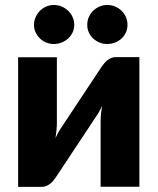

<svg xmlns="http://www.w3.org/2000/svg" viewBox="-20 -747 630 768"><path d="M537.5 -518.5V0H382.5V-264Q382.5 -277 384 -292.2Q385.5 -307.5 388 -323.5Q376 -296.5 362.5 -278Q361.5 -277 354.2 -266Q347 -255 335.8 -237.8Q324.5 -220.5 310.2 -199Q296 -177.5 281 -155Q246 -102.5 202.5 -36.5Q198 -30 192.2 -23.2Q186.5 -16.5 179.5 -11.2Q172.5 -6 164.5 -2.8Q156.5 0.5 147.5 0.5H52.5V-518H207.5V-254Q207.5 -241.5 206 -226Q204.5 -210.5 202 -194.5Q214 -221.5 227.5 -240Q228 -241 235.5 -252Q243 -263 254.2 -280.2Q265.5 -297.5 279.8 -319Q294 -340.5 309 -363Q344 -415.5 387.5 -481.5Q392 -488 397.8 -494.8Q403.5 -501.5 410.5 -506.8Q417.5 -512 425.5 -515.2Q433.5 -518.5 442.5 -518.5ZM490 -647.5Q490 -631.5 483.8 -617.5Q477.5 -603.5 466.5 -593.2Q455.5 -583 440.8 -577Q426 -571 409 -571Q392.5 -571 378 -577Q363.5 -583 352.5 -593.2Q341.5 -603.5 335.2 -617.5Q329 -631.5 329 -647.5Q329 -664 335.2 -678.5Q341.5 -693 352.5 -703.8Q363.5 -714.5 378 -720.8Q392.5 -727 409 -727Q426 -727 440.8 -720.8Q455.5 -714.5 466.5 -703.8Q477.5 -693 483.8 -678.5Q490 -664 490 -647.5ZM277 -647.5Q277 -631.5 270.5 -617.5Q264 -603.5 252.8 -593.2Q241.5 -583 226.8 -577Q212 -571 195 -571Q179 -571 164.8 -577Q150.5 -583 139.8 -593.2Q129 -603.5 122.5 -617.5Q116 -631.5 116 -647.5Q116 -664 122.5 -678.5Q129 -693 139.8 -703.8Q150.5 -714.5 164.8 -720.8Q179 -727 195 -727Q212 -727 226.8 -720.8Q241.5 -714.5 252.8 -703.8Q264 -693 270.5 -678.5Q277 -664 277 -647.5Z"/></svg>

Font: Lato
Style: Regular
Weight: 900
Designer: Lukasz Dziedzic with Adam Twardoch and Botio Nikoltchev
Foundry: tyPoland Lukasz Dziedzic
Version: Version 2.010; 2014-09-01; http://www.latofonts.com/; ttfaut